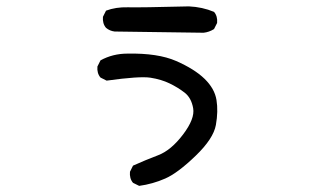

<svg xmlns="http://www.w3.org/2000/svg" viewBox="-20 -531 1040 611"><path d="M422.9 60.5 403.3 50.8Q391.6 37.1 393.6 15.6L403.3 -3.9Q442.4 -21.5 483.4 -37.1Q524.4 -52.7 562.5 -103Q600.6 -153.3 594.7 -186.5Q588.9 -219.7 567.4 -236.3Q545.9 -252.9 519.5 -265.6Q493.2 -278.3 459 -283.7Q424.8 -289.1 319.3 -274.4L299.8 -284.2Q288.1 -297.9 290 -319.3L299.8 -338.9Q338.9 -360.4 385.7 -360.4Q482.4 -362.3 540.5 -336.9Q598.6 -311.5 630.9 -280.3Q663.1 -249 668.9 -212.9Q674.8 -176.8 667 -133.3Q659.2 -89.8 602.5 -35.2Q545.9 19.5 505.9 37.1Q465.8 54.7 422.9 60.5ZM627.9 -426.8 344.7 -430.7Q329.1 -432.6 317.4 -442.4Q305.7 -456.1 307.6 -477.5L317.4 -497.1Q348.6 -508.8 386.7 -507.8Q424.8 -506.8 581.1 -510.7Q624 -508.8 661.1 -493.2Q672.9 -479.5 670.9 -458L661.1 -438.5Q645.5 -428.7 627.9 -426.8Z"/></svg>

Font: NaikaiFont
Style: Regular
Weight: 400
Version: Version 1.67